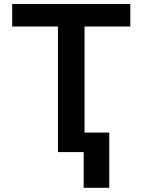

<svg xmlns="http://www.w3.org/2000/svg" viewBox="-20 -747 700 943"><path d="M39.8 -616.8H264.6V0H391V175.4H516.7V-95.9H395.2V-616.8H620V-727.3H39.8Z"/></svg>

Font: Margiela Sans Semi Bold
Style: Regular
Weight: 600
Designer: Stefan Endress, Andreas Faust
Version: Version 1.100;FEAKit 1.0